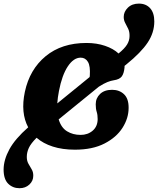

<svg xmlns="http://www.w3.org/2000/svg" viewBox="-68 -800 856 1039"><path d="M460.5 -155Q460.5 -179 455.2 -195Q450 -211 450 -235.5Q450 -269 473.5 -291.5Q497 -314 538.5 -314Q578 -314 603.2 -290Q628.5 -266 628 -216Q628 -160.5 595 -108.5Q562 -56.5 497.2 -23.2Q432.5 10 337.5 10Q270 10 217.8 -6.8Q165.5 -23.5 130 -54.5Q99 -23.5 88 0.5Q77 24.5 77 49Q77 70.5 85.8 86Q94.5 101.5 103.5 116.5Q112.5 131.5 112 151.5Q112 179 90.8 198.8Q69.5 218.5 37.5 218.5Q1 218.5 -23.8 194Q-48.5 169.5 -48.5 117Q-48 64.5 -17.2 8Q13.5 -48.5 84.5 -111Q42.5 -189.5 66.5 -303Q92.5 -424.5 179.2 -496Q266 -567.5 400 -567.5Q455 -567.5 500.5 -552Q546 -536.5 573.5 -510.5Q606 -537 619.5 -558.8Q633 -580.5 633 -605Q633.5 -628 625.5 -644.5Q617.5 -661 609.5 -675.8Q601.5 -690.5 601.5 -708.5Q601.5 -736.5 624 -758.5Q646.5 -780.5 683.5 -780.5Q722 -780.5 744.5 -755.5Q767 -730.5 767 -684Q767 -623.5 731.2 -569.8Q695.5 -516 616.5 -452L606 -443.5Q606 -440 606 -436Q603 -402.5 590.8 -386.2Q578.5 -370 547 -365.5Q532.5 -363.5 513 -355.8Q493.5 -348 467 -331L249.5 -154Q263 -109 294.8 -89.5Q326.5 -70 368 -70Q407 -70 433.5 -92.8Q460 -115.5 460.5 -155ZM251 -307.5Q244 -271.5 242 -240.5L417 -383Q417.5 -386.5 418 -390.5Q421.5 -442.5 407.8 -465.2Q394 -488 368.5 -488Q330.5 -488 299 -440.8Q267.5 -393.5 251 -307.5Z"/></svg>

Font: Fraunces 144pt S100
Style: Bold Italic
Weight: 700
Italic angle: -16°
Version: Version 1.000; ttfautohint (v1.8.3)